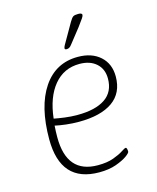

<svg xmlns="http://www.w3.org/2000/svg" viewBox="-110 -794 716 877"><g transform="rotate(-15 248.5 -356.0)"><path d="M251 6Q68 6 68 -199Q68 -354 127 -441.5Q186 -529 291 -529Q357 -529 396.5 -493.5Q436 -458 436 -398Q436 -320 380 -280.5Q324 -241 220 -241Q190 -241 160 -244.5Q130 -248 108 -253Q107 -239 106.5 -225Q106 -211 106 -198Q106 -27 253 -27Q297 -27 327 -38Q357 -49 373.5 -60Q390 -71 395 -71Q399 -71 400.5 -64.5Q402 -58 402 -52Q402 -45 383 -31.5Q364 -18 330.5 -6Q297 6 251 6ZM222 -273Q307 -273 353 -304Q399 -335 399 -398Q399 -443 369.5 -469.5Q340 -496 290 -496Q216 -496 169.5 -440Q123 -384 112 -285Q132 -281 161.5 -277Q191 -273 222 -273ZM252 -576Q243 -576 243 -582Q243 -587 248.5 -597Q254 -607 260 -617L303 -692Q313 -709 320 -713.5Q327 -718 344 -718Q362 -718 362 -709Q362 -704 355 -693.5Q348 -683 330 -659L278 -593Q270 -582 264 -579Q258 -576 252 -576Z"/></g></svg>

Font: Asap Semi Condensed Semi Condensed Thin
Style: Italic
Weight: 100
Width: 4
Italic angle: -6°
Designer: Pablo Cosgaya
Foundry: Omnibus-Type
Version: Version 3.001; ttfautohint (v1.8.4.7-5d5b)